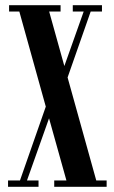

<svg xmlns="http://www.w3.org/2000/svg" viewBox="-20 -720 441 740"><path d="M11 0V-24.5H57L156.5 -309L54.5 -675.5H15V-700H213.5V-675.5H169.5L228 -465.5L302.5 -675.5H260.5V-700H373V-675.5H329.5L240.5 -421.5L351 -24.5H391V0H189V-24.5H236L169 -264L84 -24.5H128.5V0Z"/></svg>

Font: Imbue 50pt SemiBold
Style: Regular
Weight: 600
Designer: Tyler Finck
Foundry: Etcetera Type Company
Version: Version 1.102; ttfautohint (v1.8.3)